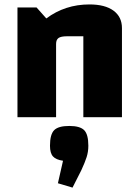

<svg xmlns="http://www.w3.org/2000/svg" viewBox="-20 -534 630 875"><path d="M59.6 0V-500H146.6L191.1 -450Q233.7 -481.8 282.9 -497.8Q332 -513.8 387.8 -513.8Q458.5 -513.8 497.2 -485.5Q535.8 -457.1 535.8 -406V0H359.8V-368.7H285.6Q257.9 -368.7 246.8 -360.9Q235.6 -353.1 235.6 -333.5V0ZM310.5 321 243.9 301.1 267.2 198.6Q235.1 194 221.5 178.9Q207.8 163.8 207.8 130.3Q207.8 78.4 226.9 59.2Q245.9 40 295.6 40Q344.5 40 363.6 59.2Q382.6 78.4 382.6 130.3Q382.6 157.2 374.9 181.7Q367.1 206.2 350.6 241.8Z"/></svg>

Font: Changa
Style: Regular
Weight: 400
Designer: Eduardo Rodriguez Tunni
Foundry: Eduardo Rodriguez Tunni
Version: Version 3.003